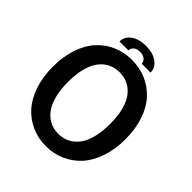

<svg xmlns="http://www.w3.org/2000/svg" viewBox="-234 -1028 1195 1195"><g transform="rotate(45 363.5 -430.5)"><path d="M227.1 -773.9Q227.1 -817.9 265.4 -844.7Q303.7 -871.6 363.3 -871.6Q422.9 -871.6 461.7 -844.7Q500.5 -817.9 500.5 -773.9H422.4Q422.4 -793.5 406.2 -806.4Q390.1 -819.3 363.3 -819.3Q336.9 -819.3 321 -806.2Q305.2 -793 305.2 -773.9ZM44.4 -369.6Q44.4 -459.5 68.8 -531.7Q93.3 -604 136.5 -650.9Q179.7 -697.8 237.5 -722.9Q295.4 -748 363.3 -748Q431.6 -748 489.7 -722.9Q547.9 -697.8 591.3 -650.9Q634.8 -604 659.2 -531.7Q683.6 -459.5 683.6 -369.6Q683.6 -280.3 658.7 -207.5Q633.8 -134.8 590.6 -87.4Q547.4 -40 489 -14.4Q430.7 11.2 363.3 11.2Q295.9 11.2 237.8 -14.4Q179.7 -40 136.7 -87.4Q93.8 -134.8 69.1 -207.5Q44.4 -280.3 44.4 -369.6ZM363.3 -97.7Q402.8 -97.7 436 -113.5Q469.2 -129.4 494.9 -161.4Q520.5 -193.4 534.7 -246.6Q548.8 -299.8 548.8 -369.6Q548.8 -439.5 534.4 -492.4Q520 -545.4 494.4 -576.9Q468.8 -608.4 435.8 -623.8Q402.8 -639.2 363.3 -639.2Q323.7 -639.2 291 -623.8Q258.3 -608.4 232.7 -576.9Q207 -545.4 192.6 -492.4Q178.2 -439.5 178.2 -369.6Q178.2 -299.8 192.6 -246.6Q207 -193.4 232.7 -161.4Q258.3 -129.4 291.3 -113.5Q324.2 -97.7 363.3 -97.7Z"/></g></svg>

Font: Epilogue SemiBold
Style: Regular
Weight: 600
Designer: Tyler Finck
Foundry: Etcetera Type Co
Version: Version 2.112